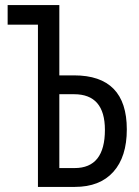

<svg xmlns="http://www.w3.org/2000/svg" viewBox="-20 -734 546 754"><path d="M129 0V-637H10V-714H213V-438H271Q478 -438 478 -226Q478 -118 425 -59Q372 0 274 0ZM213 -74H273Q392 -74 392 -224Q392 -364 271 -364H213Z"/></svg>

Font: Noto Sans ExtraCondensed
Style: Regular
Weight: 400
Width: 2
Designer: Monotype Design Team
Foundry: Monotype Imaging Inc.
Version: Version 2.013; ttfautohint (v1.8.4.7-5d5b)